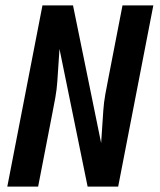

<svg xmlns="http://www.w3.org/2000/svg" viewBox="-20 -690 590 710"><path d="M7 0 137 -670H250L354 -161Q356 -191 358 -221Q360 -251 362 -281Q364 -311 369.5 -341.5Q375 -372 381 -402L433 -670H547L417 0H304L200 -509Q198 -479 196 -449Q194 -419 192 -389Q190 -359 184.5 -328.5Q179 -298 173 -268L121 0Z"/></svg>

Font: Lode Term
Style: Bold Italic
Weight: 700
Italic angle: -11°
Monospace: yes
Designer: Belleve Invis
Foundry: Belleve Invis
Version: Version 29.2.0